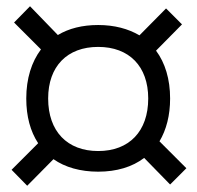

<svg xmlns="http://www.w3.org/2000/svg" viewBox="-20 -665 631 614"><path d="M294 -116C353 -116 403 -131 441 -160L524 -75L576 -127L490 -213C512 -250 524 -296 524 -350C524 -412 508 -464 479 -503L562 -587L511 -638L426 -552C390 -573 346 -585 294 -585C243 -585 200 -574 165 -553L76 -645L25 -593L111 -507C81 -467 64 -414 64 -350C64 -293 77 -245 102 -207L17 -122L67 -71L151 -156C188 -130 237 -116 294 -116ZM294 -182C195 -182 134 -245 134 -350C134 -453 195 -515 294 -515C393 -515 454 -453 454 -350C454 -245 393 -182 294 -182Z"/></svg>

Font: Finlandica
Style: Regular
Weight: 400
Designer: Niklas Ekholm, Juho Hiilivirta, Jaakko Suomalainen
Foundry: Helsinki Type Studio
Version: Version 2.000;Glyphs 3.2 (3202)